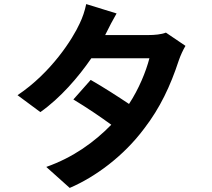

<svg xmlns="http://www.w3.org/2000/svg" viewBox="-20 -855 1040 942"><path d="M794 -695C772 -686 738 -683 708 -683H496L501 -693C516 -724 532 -754 552 -789L403 -835C396 -801 385 -769 371 -740C337 -665 232 -499 66 -388L178 -305C276 -374 364 -476 428 -569H713C696 -503 661 -418 613 -345C556 -383 491 -425 425 -463L340 -367C408 -326 474 -281 526 -243C443 -158 340 -83 207 -36L322 67C446 14 586 -88 688 -225C765 -325 816 -433 857 -558C865 -582 879 -612 890 -630Z"/></svg>

Font: Noto Sans T Chinese Bold
Style: Bold
Weight: 700
Designer: Ryoko NISHIZUKA (kana & ideographs); Paul D. Hunt (Latin, Greek & Cyrillic); Wenlong ZHANG (bopomofo); Sandoll Communica
Foundry: Adobe Systems Incorporated
Version: Version 1.000;PS 1;hotconv 1.0.78;makeotf.lib2.5.61930